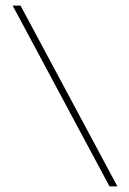

<svg xmlns="http://www.w3.org/2000/svg" viewBox="-20 -581 458 682"><path d="M397 81H369L25 -561H53Z"/></svg>

Font: BhuTuka Expanded One
Style: Regular
Weight: 400
Designer: Erin McLaughlin
Version: Version 1.000; ttfautohint (v1.8.3)